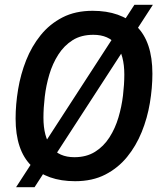

<svg xmlns="http://www.w3.org/2000/svg" viewBox="-20 -743 678 800"><path d="M47 37 540 -723H617L124 37ZM293 12Q176 12 110.5 -52.5Q45 -117 45 -249Q45 -308 55.5 -371Q66 -434 89 -492Q112 -550 149.5 -596.5Q187 -643 240.5 -670.5Q294 -698 366 -698Q483 -698 549 -633.5Q615 -569 615 -436Q615 -377 604.5 -314Q594 -251 570.5 -193Q547 -135 509.5 -89Q472 -43 418.5 -15.5Q365 12 293 12ZM290 -88Q340 -88 376 -110.5Q412 -133 436 -170.5Q460 -208 473.5 -253.5Q487 -299 492.5 -345.5Q498 -392 498 -432Q498 -513 465.5 -555.5Q433 -598 369 -598Q318 -598 282.5 -575.5Q247 -553 223 -515.5Q199 -478 185.5 -432.5Q172 -387 166.5 -340Q161 -293 161 -253Q161 -173 193.5 -130.5Q226 -88 290 -88Z"/></svg>

Font: Archivo Narrow SemiBold
Style: Italic
Weight: 600
Italic angle: -8°
Designer: Hector Gatti
Foundry: Omnibus-Type
Version: Version 3.002